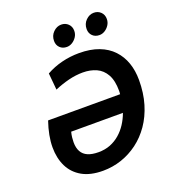

<svg xmlns="http://www.w3.org/2000/svg" viewBox="-161 -1032 1053 1168"><g transform="rotate(-20 365.0 -447.5)"><path d="M305.5 14.2Q224.2 14.2 170.6 -16.2Q117 -46.8 90.6 -100.6Q64.2 -154.5 64.2 -224.5Q64.2 -261.8 72 -302.8Q79.8 -343.8 95 -388.2H561.2Q561.8 -393.2 562.1 -399.1Q562.5 -405 562.5 -410Q562.5 -476 540.2 -515.8Q518 -555.5 479.4 -572.9Q440.8 -590.2 392.2 -590.2Q347 -590.2 299.6 -578.4Q252.2 -566.5 207 -547L197 -655Q245 -681.8 299.2 -695.2Q353.5 -708.8 410.8 -708.8Q484.5 -708.8 538.8 -688.1Q593 -667.5 628.6 -629.5Q664.2 -591.5 681.6 -541.1Q699 -490.8 699 -430.2Q699 -346 678 -276.1Q657 -206.2 619.6 -152.4Q582.2 -98.5 532.6 -61.5Q483 -24.5 425.2 -5.1Q367.5 14.2 305.5 14.2ZM318 -101.5Q360.2 -101.5 394.8 -115.1Q429.2 -128.8 456.9 -152.8Q484.5 -176.8 504.9 -208.1Q525.2 -239.5 538.5 -275.8H203.5Q198.8 -257.5 197 -241Q195.2 -224.5 195.2 -210.2Q195.2 -173 208.8 -149Q222.2 -125 249.5 -113.2Q276.8 -101.5 318 -101.5ZM567.2 -769Q539.8 -769 522.5 -785.9Q505.2 -802.8 505.2 -829.8Q505.2 -863.8 528 -886.2Q550.8 -908.8 579.5 -908.8Q606.2 -908.8 624.1 -891.4Q642 -874 642 -846.5Q642 -825 630.6 -807.4Q619.2 -789.8 602.4 -779.4Q585.5 -769 567.2 -769ZM356 -769Q328.8 -769 311.5 -785.9Q294.2 -802.8 294.2 -829.8Q294.2 -863.8 317 -886.2Q339.8 -908.8 368.5 -908.8Q395.2 -908.8 413.2 -891.4Q431.2 -874 431.2 -846.5Q431.2 -825 419.8 -807.4Q408.2 -789.8 391.4 -779.4Q374.5 -769 356 -769Z"/></g></svg>

Font: Ubuntu Sans
Style: Italic
Weight: 400
Italic angle: -13.5°
Designer: Dalton Maag Ltd
Foundry: Dalton Maag Ltd
Version: Version 1.006